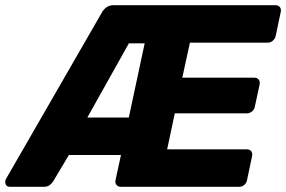

<svg xmlns="http://www.w3.org/2000/svg" viewBox="-64 -720 1103 740"><path d="M-25.2 0Q-39.2 0 -42.6 -11Q-45.9 -22 -40.2 -31.6L329 -672.3Q335.1 -683.6 346.4 -691.8Q357.6 -700 372.8 -700H997.7Q1008.7 -700 1014.5 -692.8Q1020.2 -685.5 1018.2 -674.5L998.4 -580.8Q995.7 -570.1 987.2 -562.9Q978.6 -555.6 967.6 -555.6H668L638.6 -420.6H916.2Q927.2 -420.6 933 -413.4Q938.7 -406.1 936.7 -395.1L918.1 -308.3Q916.1 -297.6 907.2 -290.4Q898.4 -283.1 887.4 -283.1H609.7L580.2 -144.4H887.9Q898.9 -144.4 904.3 -137.1Q909.7 -129.9 907.7 -118.9L887.9 -25.1Q885.9 -14.5 877.3 -7.2Q868.7 0 857.7 0H401.6Q391 0 385.1 -7.2Q379.1 -14.5 381.1 -25.1L402.3 -122.5H201.5L141 -21.2Q136.4 -13.6 127.8 -6.8Q119.2 0 104.1 0ZM272.5 -266.9H432.4L493.6 -553H432.7Z"/></svg>

Font: Rubik Light
Style: Italic
Weight: 300
Italic angle: -12°
Designer: Hubert and Fischer
Foundry: Hubert and Fischer
Version: Version 2.300;gftools[0.9.30]